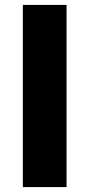

<svg xmlns="http://www.w3.org/2000/svg" viewBox="-20 -762 364 782"><path d="M73 -742H251V0H73Z"/></svg>

Font: Gontserrat
Style: Bold
Weight: 700
Designer: Julieta Ulanovsky
Foundry: Julieta Ulanovsky
Version: Version 6.001